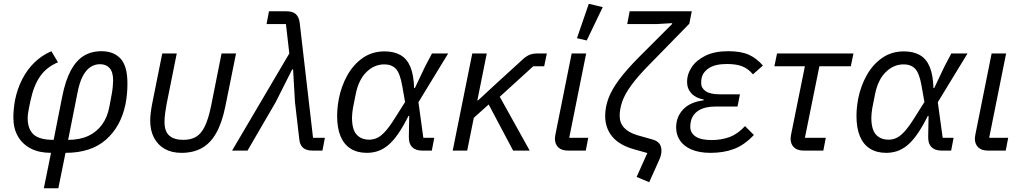

<svg xmlns="http://www.w3.org/2000/svg" viewBox="-20 -800 5427 1020"><path d="M213 200 251 12Q188 12 143.5 -11Q99 -34 75 -76Q51 -118 51 -176Q51 -200 53.5 -223.5Q56 -247 60 -269Q72 -328 98 -379Q124 -430 163 -468Q202 -506 253 -528L288 -469Q228 -444 193.5 -395Q159 -346 142 -265L134 -227Q131 -212 129 -198Q127 -184 127 -172Q127 -115 158 -86Q189 -57 265 -57L310 -284Q327 -371 355.5 -424.5Q384 -478 424.5 -503Q465 -528 519 -528Q584 -528 620.5 -488.5Q657 -449 657 -357Q657 -328 654.5 -301Q652 -274 647 -248Q623 -129 543.5 -58.5Q464 12 328 12L290 200ZM392 -309 342 -57Q404 -57 449 -78Q494 -99 522.5 -138.5Q551 -178 561 -233L573 -297Q577 -317 579 -338.5Q581 -360 581 -373Q581 -417 562.5 -438Q544 -459 511 -459Q483 -459 459.5 -443Q436 -427 419 -394Q402 -361 392 -309Z M919 -516 865 -247Q861 -223 857.5 -200Q854 -177 854 -151Q854 -102 879.5 -79.5Q905 -57 954 -57Q992 -57 1019.5 -72Q1047 -87 1067 -126.5Q1087 -166 1102 -240L1157 -516H1234L1177 -234Q1159 -146 1128 -92Q1097 -38 1051.5 -13Q1006 12 944 12Q892 12 855 -9Q818 -30 798 -68.5Q778 -107 778 -159Q778 -179 781 -203Q784 -227 790 -257L842 -516Z M1517 -516 1499 -672H1396L1409 -740H1502Q1535 -740 1551.5 -725Q1568 -710 1572 -680L1643 -68H1706L1693 0H1640Q1607 0 1590 -15Q1573 -30 1570 -60L1547 -258L1537 -431H1532L1445 -258L1295 0H1213Z M2287 -68 2274 0H2223Q2188 0 2169.5 -18.5Q2151 -37 2152 -74L2154 -184H2150Q2121 -126 2094 -87.5Q2067 -49 2040.5 -27.5Q2014 -6 1986.5 3Q1959 12 1929 12Q1878 12 1842.5 -10.5Q1807 -33 1789 -76.5Q1771 -120 1771 -184Q1771 -207 1773.5 -230Q1776 -253 1780 -275Q1793 -342 1825 -399.5Q1857 -457 1907 -492Q1957 -527 2023 -527Q2073 -527 2107.5 -507.5Q2142 -488 2160 -445Q2178 -402 2180 -332H2184L2238 -446L2275 -516H2361L2203 -257L2229 -68ZM1942 -58Q1963 -58 1983 -67Q2003 -76 2026 -101Q2049 -126 2079 -174L2132 -258L2117 -343Q2105 -412 2082.5 -435Q2060 -458 2022 -458Q1968 -458 1926.5 -417Q1885 -376 1870 -301L1855 -226Q1853 -213 1851.5 -200Q1850 -187 1850 -175Q1850 -112 1874.5 -85Q1899 -58 1942 -58Z M2706 0 2576 -245 2497 -174 2462 0H2385L2489 -516H2566L2516 -267H2520L2625 -364L2761 -488Q2778 -503 2795 -509.5Q2812 -516 2836 -516H2885L2871 -448H2813L2635 -286L2794 0Z M3105 -68 3092 0H2998Q2963 0 2945.5 -17.5Q2928 -35 2928 -63Q2928 -68 2929 -74Q2930 -80 2931 -87L3017 -516H3094L3004 -68ZM3182 -762 3097 -585 3045 -597 3108 -780Z M3312 -672 3325 -740H3655L3642 -674L3427 -454Q3367 -393 3333 -346Q3299 -299 3285.5 -260Q3272 -221 3272 -184Q3272 -147 3295.5 -121.5Q3319 -96 3365 -82L3443 -60Q3470 -53 3482 -38Q3494 -23 3494 0Q3494 12 3491 24.5Q3488 37 3480 54L3429 168L3362 140L3419 13L3348 -7Q3270 -29 3232.5 -74.5Q3195 -120 3195 -184Q3195 -230 3212 -276.5Q3229 -323 3269.5 -377.5Q3310 -432 3379 -501L3550 -672L3551 -677L3465 -672Z M3938 -130 3985 -83Q3934 -29 3879 -8.5Q3824 12 3755 12Q3695 12 3654 -5.5Q3613 -23 3592.5 -53.5Q3572 -84 3572 -123Q3572 -179 3609 -218.5Q3646 -258 3718 -267L3719 -271Q3676 -279 3653 -304Q3630 -329 3630 -366Q3630 -406 3654.5 -443Q3679 -480 3727.5 -504Q3776 -528 3848 -528Q3916 -528 3957.5 -509.5Q3999 -491 4033 -452L3980 -405Q3956 -434 3924.5 -447Q3893 -460 3842 -460Q3779 -460 3746 -438Q3713 -416 3707 -383Q3706 -378 3705.5 -372Q3705 -366 3705 -358Q3705 -332 3729 -315.5Q3753 -299 3803 -299H3911L3898 -234H3780Q3725 -234 3691.5 -213Q3658 -192 3650 -154Q3649 -147 3648 -141Q3647 -135 3647 -127Q3647 -94 3675 -75Q3703 -56 3760 -56Q3813 -56 3856 -72Q3899 -88 3938 -130Z M4354 0H4250Q4215 0 4197.5 -17.5Q4180 -35 4180 -63Q4180 -68 4181 -74Q4182 -80 4183 -87L4256 -448H4094L4108 -516H4514L4500 -448H4333L4256 -68H4367Z M5046 -68 5033 0H4982Q4947 0 4928.5 -18.5Q4910 -37 4911 -74L4913 -184H4909Q4880 -126 4853 -87.5Q4826 -49 4799.5 -27.5Q4773 -6 4745.5 3Q4718 12 4688 12Q4637 12 4601.5 -10.5Q4566 -33 4548 -76.5Q4530 -120 4530 -184Q4530 -207 4532.5 -230Q4535 -253 4539 -275Q4552 -342 4584 -399.5Q4616 -457 4666 -492Q4716 -527 4782 -527Q4832 -527 4866.5 -507.5Q4901 -488 4919 -445Q4937 -402 4939 -332H4943L4997 -446L5034 -516H5120L4962 -257L4988 -68ZM4701 -58Q4722 -58 4742 -67Q4762 -76 4785 -101Q4808 -126 4838 -174L4891 -258L4876 -343Q4864 -412 4841.5 -435Q4819 -458 4781 -458Q4727 -458 4685.5 -417Q4644 -376 4629 -301L4614 -226Q4612 -213 4610.5 -200Q4609 -187 4609 -175Q4609 -112 4633.5 -85Q4658 -58 4701 -58Z M5336 -68 5323 0H5229Q5194 0 5176.5 -17.5Q5159 -35 5159 -63Q5159 -68 5160 -74Q5161 -80 5162 -87L5248 -516H5325L5235 -68Z"/></svg>

Font: IBM Plex Sans
Style: Italic
Weight: 400
Italic angle: -11.31°
Designer: Mike Abbink, Paul van der Laan, Pieter van Rosmalen
Foundry: Bold Monday
Version: Version 3.201